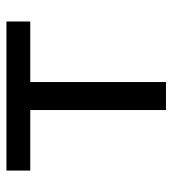

<svg xmlns="http://www.w3.org/2000/svg" viewBox="10 -540 530 590"><g transform="rotate(-90 275.0 -245.0)"><path d="M503.9 -417V-490.2H45.9V-417H231.9V0H317.9V-417Z"/></g></svg>

Font: CodeNewRoman Nerd Font Mono
Style: Regular
Weight: 400
Monospace: yes
Designer: Sam Radian
Foundry: Code New Roman
Version: Version 2.00 November 29, 2014;Nerd Fonts 3.2.1